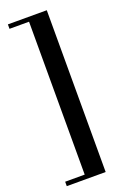

<svg xmlns="http://www.w3.org/2000/svg" viewBox="-172 -841 662 1016"><g transform="rotate(-20 159.0 -332.5)"><path d="M17 123V98H127V-763H17V-788H236V123Z"/></g></svg>

Font: Libre Bodoni
Style: Regular
Weight: 400
Designer: Pablo Impallari, Rodrigo Fuenzalida
Foundry: Pablo Impallari, Rodrigo Fuenzalida
Version: Version 1.001